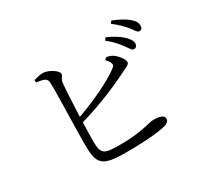

<svg xmlns="http://www.w3.org/2000/svg" viewBox="-155 -1006 1311 1230"><g transform="rotate(-30 500.0 -391.0)"><path d="M631 -581C640 -572 650 -560 655 -548C663 -531 660 -523 643 -510C579 -461 445 -395 309 -347C313 -443 318 -548 323 -591C326 -622 345 -626 345 -645C345 -669 287 -707 246 -709C224 -710 198 -702 175 -696L176 -678C228 -671 250 -665 254 -637C259 -590 247 -261 248 -172C249 -31 275 -1 454 -1C610 -1 710 -13 751 -25C770 -32 784 -41 784 -61C784 -84 754 -95 707 -95C673 -95 605 -63 447 -63C327 -63 305 -70 305 -168C305 -194 306 -247 308 -307C473 -354 614 -419 685 -454C723 -474 749 -480 749 -500C749 -521 720 -558 693 -577C679 -586 665 -591 646 -594ZM693 -689C734 -657 761 -625 781 -598C801 -573 810 -550 825 -549C840 -547 852 -559 852 -576C853 -595 842 -612 819 -636C794 -660 757 -684 707 -706ZM779 -764C823 -731 845 -706 867 -681C888 -655 898 -632 914 -631C929 -631 938 -640 938 -657C939 -678 930 -697 904 -719C880 -740 842 -761 792 -781Z"/></g></svg>

Font: Source Han Serif AKR9
Style: Regular
Weight: 400
Designer: Ryoko NISHIZUKA 西塚涼子 (kana & ideographs); Frank Grießhammer (Latin, Greek & Cyrillic); Sandoll Communications 산돌커뮤니케이션, 
Foundry: Adobe Systems Incorporated
Version: Version 1.005;hotconv 1.0.107;makeotfexe 2.5.65593